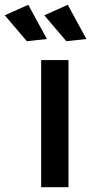

<svg xmlns="http://www.w3.org/2000/svg" viewBox="-87 -782 391 802"><path d="M85 -531H199V0H85ZM196 -762 274 -619 190 -610 98 -718ZM31 -762 109 -619 25 -610 -67 -718Z"/></svg>

Font: Alexandria
Style: Regular
Weight: 400
Designer: Mohamed Gaber
Foundry: Kief Type Foundry
Version: Version 5.100